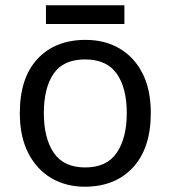

<svg xmlns="http://www.w3.org/2000/svg" viewBox="-20 -697 645 727"><path d="M551 -269Q551 -136 483.5 -63Q416 10 301 10Q230 10 174.5 -22.5Q119 -55 87 -117.5Q55 -180 55 -269Q55 -402 122 -474Q189 -546 304 -546Q377 -546 432.5 -513.5Q488 -481 519.5 -419.5Q551 -358 551 -269ZM146 -269Q146 -174 183.5 -118.5Q221 -63 303 -63Q384 -63 422 -118.5Q460 -174 460 -269Q460 -364 422 -418Q384 -472 302 -472Q220 -472 183 -418Q146 -364 146 -269ZM451 -677V-606H154V-677Z"/></svg>

Font: Noto Sans Chorasmian
Style: Regular
Weight: 400
Designer: Federico Parra Barrios
Foundry: Google LLC
Version: Version 1.004; ttfautohint (v1.8.4.7-5d5b)